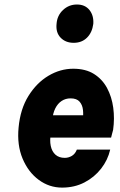

<svg xmlns="http://www.w3.org/2000/svg" viewBox="-20 -815 534 852"><path d="M255.5 17.5Q198.5 17.5 152 -16.8Q105.5 -51 80.2 -111.2Q55 -171.5 62.5 -249Q70 -331 106.2 -389.2Q142.5 -447.5 195 -478.8Q247.5 -510 305 -510Q360 -510 397 -486.8Q434 -463.5 455 -424.5Q476 -385.5 482.5 -337.2Q489 -289 482 -239Q479.5 -228.5 477.2 -221Q475 -213.5 473 -204.5H181.5L206 -225.5Q200 -192.5 205.2 -167.5Q210.5 -142.5 226.2 -128.5Q242 -114.5 267.5 -114.5Q284 -114.5 298.8 -123.2Q313.5 -132 321 -151H469Q458.5 -105 428.8 -66.8Q399 -28.5 354.8 -5.5Q310.5 17.5 255.5 17.5ZM212 -282 191 -303.5H371.5L347 -282Q350.5 -304.5 348.2 -326.8Q346 -349 333.2 -363.8Q320.5 -378.5 293 -378.5Q271 -378.5 253.5 -367Q236 -355.5 225.2 -333.8Q214.5 -312 212 -282ZM307 -625Q271 -625 249 -647.8Q227 -670.5 231 -709Q233.5 -746 259.5 -770.5Q285.5 -795 321.5 -795Q357.5 -795 377 -770.5Q396.5 -746 394 -709Q389 -670.5 366 -647.8Q343 -625 307 -625Z"/></svg>

Font: Karla ExtraBold
Style: Italic
Weight: 800
Italic angle: -8°
Designer: Jonathan Pinhorn
Version: Version 2.004;gftools[0.9.33]